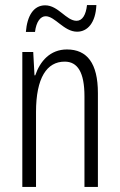

<svg xmlns="http://www.w3.org/2000/svg" viewBox="-20 -737 472 757"><path d="M82 -611H118C123 -652 140 -673 160 -673C197 -673 232 -612 284 -612C325 -612 357 -647 360 -717H323C319 -679 305 -655 282 -655C241 -655 210 -716 158 -716C112 -716 87 -674 82 -611ZM244 -542C178 -542 138 -496 119 -440H116L111 -532H68V0H122V-295C122 -431 165 -494 235 -494C286 -494 313 -452 313 -357V0H366V-370C366 -488 323 -542 244 -542Z"/></svg>

Font: Noto Sans Devanagari UI ExtraCondensed Light
Style: Regular
Weight: 300
Width: 2
Designer: Jelle Bosma - Monotype Design Team
Foundry: Monotype Imaging Inc.
Version: Version 2.004